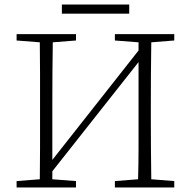

<svg xmlns="http://www.w3.org/2000/svg" viewBox="-20 -824 839 844"><path d="M485 -646V-674H746V-646L645 -638Q644 -571 643.5 -502Q643 -433 643 -364V-310Q643 -241 643.5 -172.5Q644 -104 645 -36L746 -28V0H485V-28L587 -36Q589 -104 589 -174Q589 -244 589 -318V-551L210 -71V-36L314 -28V0H53V-28L155 -36Q156 -104 156 -172.5Q156 -241 156 -310V-364Q156 -433 156 -501.5Q156 -570 155 -638L53 -646V-674H314V-646L212 -638Q211 -571 210.5 -502Q210 -433 210 -364V-121L589 -602V-638ZM252 -764V-804H548V-764Z"/></svg>

Font: Source Serif Pro Light
Style: Regular
Weight: 300
Designer: Frank Grießhammer
Foundry: Adobe Systems Incorporated
Version: Version 3.001;hotconv 1.0.111;makeotfexe 2.5.65597